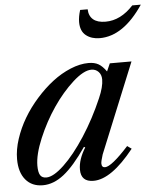

<svg xmlns="http://www.w3.org/2000/svg" viewBox="-55 -838 749 896"><g transform="rotate(-5 319.0 -390.0)"><path d="M371.1 -540Q398.9 -540 417.5 -529.5Q436 -519 454.1 -493.2L470.2 -529.8H571.8L399.9 -108.9Q390.1 -77.6 390.1 -67.9Q390.1 -48.8 405.8 -48.8Q436 -48.8 517.1 -138.2L537.1 -124Q430.7 9.8 347.2 9.8Q288.1 9.8 288.1 -47.9Q288.1 -95.2 321.8 -148.9L315.9 -151.9Q257.3 -66.4 208.7 -28.3Q160.2 9.8 109.9 9.8Q58.6 9.8 29.3 -25.1Q0 -60.1 0 -122.1Q0 -166.5 16.1 -215.8Q32.2 -265.1 59.3 -311Q86.4 -356.9 123.8 -398.9Q161.1 -440.9 201.4 -471.9Q241.7 -502.9 286.4 -521.5Q331.1 -540 371.1 -540ZM128.9 -24.9Q162.1 -24.9 211.9 -71.8Q261.7 -118.7 314 -199.2Q366.2 -279.8 405.8 -372.1Q428.2 -423.3 428.2 -458Q428.2 -480.5 415 -494.1Q401.9 -507.8 381.8 -507.8Q345.7 -507.8 294.4 -461.4Q243.2 -415 199 -350.1Q154.8 -285.2 123.3 -210.2Q91.8 -135.3 91.8 -83Q91.8 -52.7 100.3 -38.8Q108.9 -24.9 128.9 -24.9ZM354 -790H389.2Q390.1 -758.8 409.9 -741.9Q429.7 -725.1 467.8 -725.1Q538.6 -725.1 598.1 -790H638.2Q544.9 -650.9 434.1 -650.9Q395.5 -650.9 369.9 -671.1Q344.2 -691.4 344.2 -733.9Q344.2 -758.8 354 -790Z"/></g></svg>

Font: Libre Caslon Text
Style: Italic
Weight: 400
Italic angle: -25°
Designer: Pablo Impallari, Rodrigo Fuenzalida
Foundry: Pablo Impallari, Rodrigo Fuenzalida
Version: Version 1.002